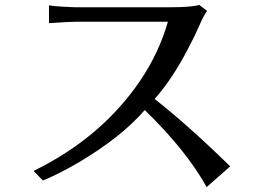

<svg xmlns="http://www.w3.org/2000/svg" viewBox="-20 -718 1040 779"><path d="M116.2 -24.4Q393.6 -160.2 550.8 -393.6Q626 -505.9 661.1 -629.9H292Q262.7 -629.9 178.7 -624V-696.3Q192.4 -693.4 233.9 -690.9Q275.4 -688.5 292 -688.5H663.1Q761.7 -688.5 788.1 -698.2L820.3 -673.8Q805.7 -654.3 789.1 -615.2Q772.5 -576.2 744.1 -522.5Q680.7 -399.4 607.4 -316.4Q742.2 -210.9 914.1 -43L818.4 41Q736.3 -107.4 567.4 -271.5Q473.6 -163.1 301.8 -60.5Q225.6 -15.6 154.3 14.6Z"/></svg>

Font: GenEi LateMin v2
Style: Medium
Weight: 500
Designer: o_tamon (Modified)
Foundry: o_tamon / Adobe Systems Incorporated / FONT 910 / Philipp H. Poll
Version: Version 2.1;Original Version 1.004